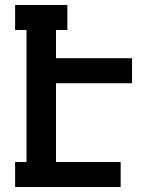

<svg xmlns="http://www.w3.org/2000/svg" viewBox="-20 -755 640 775"><path d="M41 0V-101H87V-634H41V-735H252V-634H206V-520H513V-419H206V-101H467V0Z"/></svg>

Font: Iosevka HT Extended
Style: Bold
Weight: 700
Width: 7
Monospace: yes
Designer: Belleve Invis
Foundry: Belleve Invis
Version: Version 32.3.0; ttfautohint (v1.8.4)